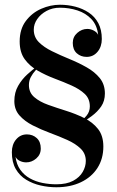

<svg xmlns="http://www.w3.org/2000/svg" viewBox="-20 -780 494 810"><path d="M122.5 -655Q122.5 -623.5 144 -602Q165.5 -580.5 199.8 -563.8Q234 -547 272.5 -531.2Q311 -515.5 345.2 -496.2Q379.5 -477 401 -450.5Q422.5 -424 422.5 -385.5Q422.5 -354 407 -331.2Q391.5 -308.5 367.2 -290.5Q343 -272.5 316 -255.5L306 -257Q332 -276 345.5 -292.5Q359 -309 359 -331Q359 -363.5 337.5 -383.8Q316 -404 282.5 -419Q249 -434 211 -448.2Q173 -462.5 139.2 -481.8Q105.5 -501 84.2 -530.2Q63 -559.5 63 -605Q63 -657 89 -691.5Q115 -726 154 -743Q193 -760 233 -760Q266 -760 297.2 -752Q328.5 -744 354.2 -727Q380 -710 394.8 -682.2Q409.5 -654.5 409.5 -615.5Q409.5 -583 391.5 -561.5Q373.5 -540 345.5 -540Q321 -540 304 -555.2Q287 -570.5 287 -599Q287 -624.5 306 -641.2Q325 -658 348.5 -658Q362.5 -658 376 -650.8Q389.5 -643.5 394 -633Q389.5 -674 365.8 -699.2Q342 -724.5 306.8 -736Q271.5 -747.5 233 -747.5Q201.5 -747.5 176.5 -734Q151.5 -720.5 137 -699.5Q122.5 -678.5 122.5 -655ZM102 -421Q102 -389.5 124.8 -370Q147.5 -350.5 183.2 -337.8Q219 -325 259 -312.5Q299 -300 335 -282.2Q371 -264.5 393.5 -236Q416 -207.5 416 -162Q416 -110 391 -71.2Q366 -32.5 321.2 -11.2Q276.5 10 217.5 10Q184.5 10 151.2 2.5Q118 -5 90.5 -21.8Q63 -38.5 46.5 -67Q30 -95.5 30 -138Q30 -170.5 48 -191.8Q66 -213 93.5 -213Q118 -213 135 -197.5Q152 -182 152 -153.5Q152 -128 133 -111.5Q114 -95 90.5 -95Q76 -95 63 -101.5Q50 -108 45.5 -119Q49.5 -86 65.8 -63.5Q82 -41 106.2 -27.5Q130.5 -14 159.5 -8.2Q188.5 -2.5 217.5 -2.5Q261 -2.5 288.5 -17.2Q316 -32 329 -54.8Q342 -77.5 342 -101Q342 -132 320.2 -153Q298.5 -174 264 -189.5Q229.5 -205 191 -219.2Q152.5 -233.5 118.2 -251Q84 -268.5 62.2 -293Q40.5 -317.5 40.5 -353.5Q40.5 -390 56.5 -417.8Q72.5 -445.5 94.5 -465.5Q116.5 -485.5 134.5 -498.5H145.5Q139 -493 128.8 -481.8Q118.5 -470.5 110.2 -455.2Q102 -440 102 -421Z"/></svg>

Font: Bodoni Moda 18pt Medium
Style: Regular
Weight: 500
Designer: Owen Earl
Foundry: indestructible type
Version: Version 2.004